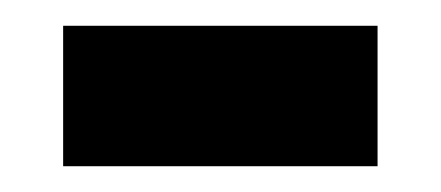

<svg xmlns="http://www.w3.org/2000/svg" viewBox="-20 -343 342 149"><path d="M29 -214H273V-323H29Z"/></svg>

Font: Noto Sans Khmer Condensed SemiBold
Style: Regular
Weight: 600
Width: 3
Designer: Danh Hong and the Monotype Design Team
Foundry: Monotype Imaging Inc.
Version: Version 2.004